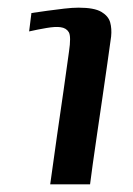

<svg xmlns="http://www.w3.org/2000/svg" viewBox="-20 -481 346 501"><path d="M111 0Q120 -66 129 -128.5Q138 -191 146 -246Q154 -301 160 -346Q166 -386 159.5 -397Q153 -408 138 -410Q125 -412 101.5 -408Q78 -404 56 -399L62 -447Q82 -450 104 -453Q126 -456 147.5 -458.5Q169 -461 185 -461Q226 -461 244.5 -450Q263 -439 267.5 -422.5Q272 -406 270 -386Q266 -357 260 -314.5Q254 -272 247 -224.5Q240 -177 233.5 -132.5Q227 -88 222 -52.5Q217 -17 215 0Z"/></svg>

Font: Genos Thin Medium
Style: Italic
Weight: 500
Italic angle: -8°
Version: Version 1.010